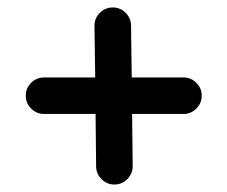

<svg xmlns="http://www.w3.org/2000/svg" viewBox="-20 -493 607 513"><path d="M280.3 -473.1H281.2Q301.3 -473.1 315.7 -458.7Q330.1 -444.3 330.1 -424.3V-423.8L332 -286.1H470.2Q490.2 -286.1 504.6 -271.7Q519 -257.3 519 -237.3Q519 -217.3 504.6 -202.9Q490.2 -188.5 470.2 -188.5H333L334.5 -50.3V-48.8Q334.5 -28.8 320.1 -14.4Q305.7 0 285.6 0Q265.6 0 251.2 -14.4Q236.8 -28.8 236.8 -48.8L235.4 -188.5H97.7Q77.6 -188.5 63.2 -202.9Q48.8 -217.3 48.8 -237.3Q48.8 -257.3 63.2 -271.7Q77.6 -286.1 97.7 -286.1H234.4L232.4 -422.9V-424.3Q232.4 -444.3 246.6 -458.5Q260.7 -472.7 280.3 -473.1Z"/></svg>

Font: Manjari
Style: Bold
Weight: 700
Designer: Santhosh Thottingal <santhosh.thottingal@gmail.com>
Version: Version 2.000